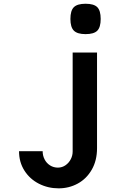

<svg xmlns="http://www.w3.org/2000/svg" viewBox="-20 -830 640 1024"><path d="M289.5 64Q312 63.5 329.8 51Q347.5 38.5 357.5 19Q367.5 -0.5 367.5 -22V-550H497.5V-40Q497.5 26 469.5 74.8Q441.5 123.5 394.8 149Q348 174.5 292.5 174.5Q236 174.5 187.5 149.8Q139 125 110.2 79.8Q81.5 34.5 81.5 -23.5H207.5Q207.5 0 217.8 20Q228 40 246.8 52Q265.5 64 289.5 64ZM355.5 -729Q355.5 -773.5 374 -791.8Q392.5 -810 436.5 -810Q480.5 -810 498.8 -791.8Q517 -773.5 517 -729Q517 -684.5 498.8 -666.2Q480.5 -648 436.5 -648Q392.5 -648 374 -666.5Q355.5 -685 355.5 -729Z"/></svg>

Font: JuliaMono ExtraBold
Style: Regular
Weight: 800
Monospace: yes
Designer: cormullion
Foundry: corm
Version: Version 0.055; ttfautohint (v1.8.4)